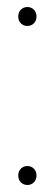

<svg xmlns="http://www.w3.org/2000/svg" viewBox="-20 -525 156 547"><path d="M58 2Q47 2 39.5 -5.5Q32 -13 32 -25Q32 -37 39.5 -44.5Q47 -52 58 -52Q69 -52 76.5 -44.5Q84 -37 84 -25Q84 -13 76.5 -5.5Q69 2 58 2ZM58 -451Q47 -451 39.5 -458.5Q32 -466 32 -478Q32 -490 39.5 -497.5Q47 -505 58 -505Q69 -505 76.5 -497.5Q84 -490 84 -478Q84 -466 76.5 -458.5Q69 -451 58 -451Z"/></svg>

Font: Poppins Devanagari Thin
Style: Regular
Weight: 100
Designer: Ninad Kale (Devanagari), Jonny Pinhorn (Latin)
Foundry: Indian Type Foundry
Version: 4.005